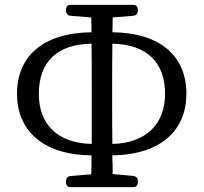

<svg xmlns="http://www.w3.org/2000/svg" viewBox="-20 -764 839 791"><path d="M50 -378C50 -231 151 -126 357 -124C357 -97 357 -73 356 -46L271 -39C259 -38 252 -30 252 -18V-13C252 0 259 7 272 7H528C541 7 548 0 548 -13V-18C548 -30 541 -38 529 -39L444 -47V-85C443 -98 443 -111 443 -124C649 -127 748 -232 748 -378C748 -529 645 -629 443 -631C444 -652 444 -672 444 -692L529 -699C541 -700 548 -708 548 -720V-724C548 -737 541 -744 528 -744H272C259 -744 252 -737 252 -724V-720C252 -708 259 -700 271 -699L356 -692C356 -682 356 -671 357 -661V-631C156 -629 50 -531 50 -378ZM140 -377C140 -508 214 -582 357 -584C358 -522 358 -457 358 -394V-171C216 -174 140 -253 140 -377ZM442 -339V-395C442 -458 442 -522 443 -584C585 -581 660 -507 660 -377C660 -253 581 -174 443 -171C442 -227 442 -285 442 -339Z"/></svg>

Font: 寒蝉锦书宋 Text
Style: Regular
Weight: 400
Designer: 寒蝉锦书宋{Warren} 思源宋体{Ryoko NISHIZUKA 西塚涼子 (kana & ideographs); Frank Grießhammer (Latin, Greek & Cyrillic); Wenlong ZHANG 
Foundry: Adobe & ChillType
Version: Version 2.000;Glyphs 3.1.1 (3135)